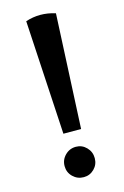

<svg xmlns="http://www.w3.org/2000/svg" viewBox="-115 -782 550 849"><g transform="rotate(-15 160.0 -357.5)"><path d="M92 -718 122 -195H203L228 -718Q158 -740 92 -718ZM160 14Q131 14 110.5 -6Q90 -26 90 -55Q90 -84 110.5 -104.5Q131 -125 160 -125Q188 -125 208 -104.5Q228 -84 228 -55Q228 -26 208 -6Q188 14 160 14Z"/></g></svg>

Font: Arima Koshi Semi Bold
Style: Regular
Weight: 600
Designer: Joana Correia and Natanael Gama
Foundry: NDISCOVER
Version: Version 1.019;PS 001.019;hotconv 1.0.88;makeotf.lib2.5.64775